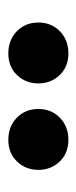

<svg xmlns="http://www.w3.org/2000/svg" viewBox="122 -860 188 473"><g transform="rotate(90 216.5 -623.0)"><path d="M35 -623Q35 -655 56.5 -676Q78 -697 111 -697Q144 -697 164.5 -675.5Q185 -654 185 -623Q185 -592 164.5 -570.5Q144 -549 111 -549Q78 -549 56.5 -570Q35 -591 35 -623ZM248 -623Q248 -655 269.5 -676Q291 -697 324 -697Q357 -697 377.5 -675.5Q398 -654 398 -623Q398 -592 377.5 -570.5Q357 -549 324 -549Q291 -549 269.5 -570Q248 -591 248 -623Z"/></g></svg>

Font: Niramit
Style: Bold
Weight: 700
Designer: Katatrad Aksorn Co.,Ltd.
Foundry: Cadson Demak Co.,Ltd.
Version: Version 1.001; ttfautohint (v1.6)